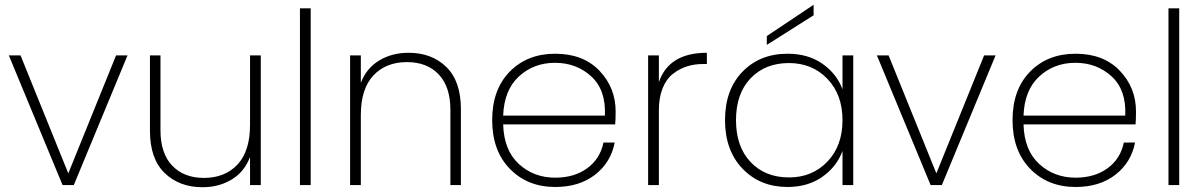

<svg xmlns="http://www.w3.org/2000/svg" viewBox="-20 -775 5041 804"><path d="M17 -543H66L266 -49L466 -543H514L289 0H242Z M1072 -543V0H1027V-118Q1004 -56 950.5 -23.5Q897 9 828 9Q731 9 669.5 -50.5Q608 -110 608 -227V-543H652V-230Q652 -133 701 -81.5Q750 -30 834 -30Q922 -30 974.5 -86Q1027 -142 1027 -252V-543Z M1236 0V-740H1281V0Z M1866 0V-315Q1866 -412 1817 -463.5Q1768 -515 1684 -515Q1596 -515 1543.5 -459Q1491 -403 1491 -293V0H1446V-543H1491V-428Q1514 -489 1567.5 -521.5Q1621 -554 1691 -554Q1788 -554 1849 -494.5Q1910 -435 1910 -318V0Z M2304 -512Q2215 -512 2153 -455Q2091 -398 2087 -291H2513Q2518 -398 2456 -455Q2394 -512 2304 -512ZM2554 -178Q2538 -95 2472 -43.5Q2406 8 2305 8Q2189 8 2115 -68Q2041 -144 2041 -272Q2041 -400 2114.5 -475Q2188 -550 2305 -550Q2422 -550 2490 -479Q2558 -408 2558 -308Q2558 -272 2556 -254H2087Q2090 -146 2152.5 -88.5Q2215 -31 2305 -31Q2385 -31 2439 -70.5Q2493 -110 2507 -178Z M2739 -313V0H2694V-543H2739V-431Q2781 -554 2940 -554V-507H2925Q2888 -507 2856.5 -497Q2825 -487 2797.5 -465.5Q2770 -444 2754.5 -405Q2739 -366 2739 -313Z M3278 -550Q3364 -550 3424 -508Q3484 -466 3508 -401V-543H3553V0H3508V-143Q3484 -77 3423.5 -34.5Q3363 8 3278 8Q3163 8 3089.5 -68.5Q3016 -145 3016 -272Q3016 -399 3089 -474.5Q3162 -550 3278 -550ZM3508 -272Q3508 -379 3444.5 -445Q3381 -511 3284 -511Q3184 -511 3123 -447Q3062 -383 3062 -272Q3062 -161 3123 -96.5Q3184 -32 3284 -32Q3381 -32 3444.5 -98Q3508 -164 3508 -272ZM3191 -624 3387 -755V-711L3191 -587Z M3652 -543H3701L3901 -49L4101 -543H4149L3924 0H3877Z M4483 -512Q4394 -512 4332 -455Q4270 -398 4266 -291H4692Q4697 -398 4635 -455Q4573 -512 4483 -512ZM4733 -178Q4717 -95 4651 -43.5Q4585 8 4484 8Q4368 8 4294 -68Q4220 -144 4220 -272Q4220 -400 4293.5 -475Q4367 -550 4484 -550Q4601 -550 4669 -479Q4737 -408 4737 -308Q4737 -272 4735 -254H4266Q4269 -146 4331.5 -88.5Q4394 -31 4484 -31Q4564 -31 4618 -70.5Q4672 -110 4686 -178Z M4873 0V-740H4918V0Z"/></svg>

Font: Poppins ExtraLight
Style: Regular
Weight: 275
Designer: Ninad Kale (Devanagari), Jonny Pinhorn (Latin)
Foundry: Indian Type Foundry
Version: Version 3.200;PS 1.000;hotconv 16.6.54;makeotf.lib2.5.65590